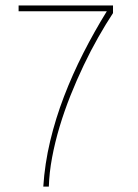

<svg xmlns="http://www.w3.org/2000/svg" viewBox="-20 -690 511 710"><path d="M397.9 -669.9H48.8V-648.4H375Q328.6 -573.2 288.3 -494.1Q248 -415 216.8 -333.5Q185.5 -252 165.5 -168.2Q145.5 -84.5 140.1 0H160.6Q162.1 -51.3 172.6 -107.4Q183.1 -163.6 200.4 -221.4Q217.8 -279.3 240.7 -336.9Q263.7 -394.5 289.6 -448.7Q315.4 -502.9 343.3 -552Q371.1 -601.1 397.9 -641.6Z"/></svg>

Font: SaysetthaMai Thin
Style: Regular
Weight: 100
Designer: John M. Durdin
Foundry: Lao Script for Windows
Version: Version 1.101